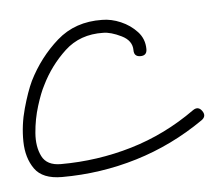

<svg xmlns="http://www.w3.org/2000/svg" viewBox="-33 -304 408 355"><g transform="rotate(-5 170.5 -126.5)"><path d="M245 -207Q245 -195 233 -195Q221 -195 221 -207Q221 -225 201.5 -234.5Q182 -244 168 -244Q125 -245 96.5 -218.5Q68 -192 51 -157Q44 -144 36.5 -120Q29 -96 27 -70.5Q25 -45 34 -27Q43 -9 69 -9Q137 -9 201 -28Q265 -47 321 -87Q321 -87 321 -87Q321 -87 321 -87Q331 -94 338 -84Q345 -74 335 -67Q276 -26 208.5 -5.5Q141 15 69 15Q33 15 18.5 -5.5Q4 -26 3.5 -56.5Q3 -87 11.5 -117.5Q20 -148 29 -167Q50 -209 84 -239Q118 -269 168 -268Q185 -268 202.5 -260.5Q220 -253 232.5 -239.5Q245 -226 245 -207Q245 -207 245 -207Q245 -207 245 -207Z"/></g></svg>

Font: FRB American Cursive Light
Style: Italic
Weight: 300
Italic angle: -25°
Version: Version 2.0;Modular Font Editor K font №1